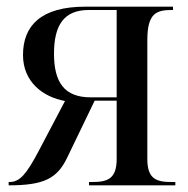

<svg xmlns="http://www.w3.org/2000/svg" viewBox="-20 -556 564 576"><path d="M6 0C111 0 151 -20 181 -82L264 -254H330V-79C330 -19 302 -10 257 -10H247V0H506V-10H495C449 -10 422 -19 422 -79V-436C422 -516 449 -526 495 -526H499V-536H236C104 -536 49 -480 49 -391C49 -310 109 -265 175 -253L95 -101C59 -33 39 -10 9 -10H6ZM252 -264C173 -264 142 -309 142 -395C142 -482 173 -526 246 -526H330V-264Z"/></svg>

Font: Noto Serif Display SemiCondensed
Style: Regular
Weight: 400
Width: 4
Designer: Monotype Design Team
Foundry: Monotype Imaging Inc.
Version: Version 2.009